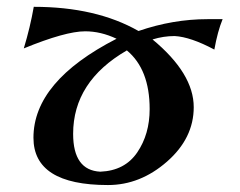

<svg xmlns="http://www.w3.org/2000/svg" viewBox="-20 -530 695 555"><path d="M292 4.9Q76.7 4.9 76.7 -131.8Q76.7 -294.9 316.9 -418Q271.5 -439.5 226.1 -439.5Q169.4 -439.5 48.8 -390.1Q67.4 -451.7 77.6 -510.3Q257.8 -510.3 380.4 -440.4Q480 -474.6 579.6 -474.6H623.5Q608.9 -439 599.6 -386.7Q530.8 -423.3 484.9 -425.8Q452.6 -425.8 420.9 -416Q540 -317.4 540 -220.2Q540 -130.4 462.6 -62.7Q385.3 4.9 292 4.9ZM270 -33.7Q340.8 -36.6 376.7 -89.4Q412.6 -142.1 412.6 -214.8Q412.6 -329.6 346.7 -384.3Q191.4 -294.4 191.4 -143.1Q191.4 -37.6 270 -33.7Z"/></svg>

Font: Kelvinch
Style: Bold Italic
Weight: 700
Italic angle: -10°
Designer: Paul James Miller
Foundry: High-Logic / Made with FontCreator
Version: Version 3.30 September 23, 2016